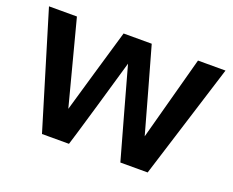

<svg xmlns="http://www.w3.org/2000/svg" viewBox="-92 -689 1021 842"><g transform="rotate(20 418.0 -268.5)"><path d="M168.9 0 6.3 -536.6H136.7L239.7 -143.1Q243.2 -154.3 295.4 -335Q347.7 -515.6 354.5 -536.6H485.8Q492.2 -516.1 542 -336.9Q591.8 -157.7 595.7 -144.5L701.7 -536.6H830.1L662.1 0H534.7Q528.3 -21 475.3 -212.4Q422.4 -403.8 418 -418.9Q408.2 -383.3 355.7 -204.1Q303.2 -24.9 294.9 0Z"/></g></svg>

Font: Oxygen
Style: Bold
Weight: 700
Designer: vernon adams
Foundry: Vernon Adams
Version: Version 0.2.3 webfont; ttfautohint (v0.93.3-1d66) -l 8 -r 50